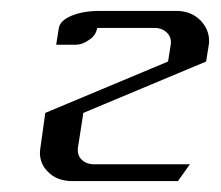

<svg xmlns="http://www.w3.org/2000/svg" viewBox="-20 -332 406 352"><path d="M53.2 -52.2Q53.2 -55.2 54.2 -62L63 -125L288.1 -219.2L293 -250Q294.9 -263.2 286.1 -272Q277.3 -280.8 263.2 -280.8H158.2Q155.8 -266.6 143.1 -258.8Q131.3 -250 118.2 -250H83L87.9 -280.8Q90.3 -294.4 111.3 -303.2Q132.3 -312 163.1 -312H303.2Q331.1 -312 348.6 -293.5Q363.3 -277.3 363.3 -257.3Q363.3 -252.4 362.8 -250L357.9 -219.2L132.8 -125L123 -62Q121.1 -47.9 129.4 -39.6Q138.2 -30.8 152.8 -30.8H328.1L306.2 0H112.8Q83.5 0 66.9 -18.1Q53.2 -32.2 53.2 -52.2Z"/></svg>

Font: Hhenum
Style: Italic
Weight: 400
Designer: T. Christopher White
Version: Version 1.0